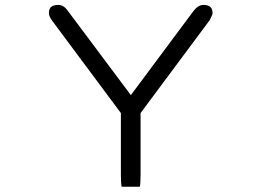

<svg xmlns="http://www.w3.org/2000/svg" viewBox="-20 -731 1040 763"><path d="M535.6 11.2Q538.6 -1.5 538.6 -37.1V-281.7L813 -650.4Q823.7 -670.4 824.7 -677.7Q824.7 -694.8 816.9 -702.6Q808.1 -711.4 788.1 -711.4Q767.6 -711.4 749.5 -688L500 -353L246.6 -691.9Q231.9 -711.4 211.7 -711.4Q191.4 -711.4 182.1 -702.6Q174.3 -694.3 174.3 -677.7Q174.3 -667.5 186 -650.4L460.4 -281.7V-37.1Q460.4 -1.5 463.4 11.2Z"/></svg>

Font: YuPearl-ExtraLight
Style: ExtraLight
Weight: 200
Designer: Max Yao
Foundry: Max-Everyday
Version: Version 1.011; ttfautohint (v1.8.3)